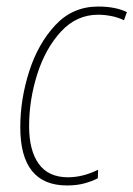

<svg xmlns="http://www.w3.org/2000/svg" viewBox="-20 -557 408 587"><path d="M279 -12 280 -38Q233 -15 188 -15Q128 -15 98.5 -56Q69 -97 69 -171Q69 -252 94 -330.5Q119 -409 166.5 -460.5Q214 -512 280 -512Q299 -512 320 -508Q341 -504 359 -495L368 -520Q333 -537 280 -537Q202 -537 149 -480Q96 -423 69 -338Q42 -253 42 -168Q42 10 185 10Q215 10 238.5 3.5Q262 -3 279 -12Z"/></svg>

Font: Noto Sans Display SemiCondensed Thin
Style: Italic
Weight: 250
Width: 4
Designer: Monotype Design team
Foundry: Monotype Imaging Inc.
Version: 1.000